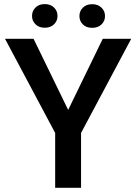

<svg xmlns="http://www.w3.org/2000/svg" viewBox="-20 -896 651 916"><path d="M140.1 -710.9 305.2 -371.6 470.2 -710.9H606L366.7 -261.7V0H243.2V-261.7L3.9 -710.9ZM132.8 -819.8Q132.8 -843.8 149.4 -860.1Q166 -876.5 193.4 -876.5Q221.2 -876.5 237.8 -860.1Q254.4 -843.8 254.4 -819.8Q254.4 -796.4 237.8 -780Q221.2 -763.7 193.4 -763.7Q166 -763.7 149.4 -780Q132.8 -796.4 132.8 -819.8ZM358.9 -819.3Q358.9 -843.3 375.5 -859.6Q392.1 -876 419.9 -876Q447.3 -876 464.1 -859.6Q481 -843.3 481 -819.3Q481 -795.4 464.1 -779.3Q447.3 -763.2 419.9 -763.2Q392.1 -763.2 375.5 -779.3Q358.9 -795.4 358.9 -819.3Z"/></svg>

Font: Vazirmatn RD UI FD Medium
Style: Regular
Weight: 500
Designer: Saber Rastikerdar
Foundry: Saber Rastikerdar
Version: Version 33.003